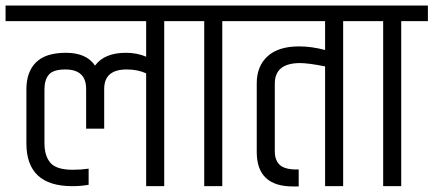

<svg xmlns="http://www.w3.org/2000/svg" viewBox="-44 -670 1560 691"><path d="M51 -154V-349Q51 -411 85.5 -445.5Q120 -480 193.5 -480Q267 -480 298 -434Q332 -480 409 -480Q449 -480 482 -466V-594H-24V-650H643V-594H547V0H482V-406Q452 -420 412 -420Q331 -420 331 -350V-207H266V-350Q266 -420 191 -420Q148 -420 132 -401.5Q116 -383 116 -348V-155Q116 -109 137.5 -84Q159 -59 218 -59Q247 -59 275 -63V-5Q248 0 216 0Q51 0 51 -154Z M691 -594H595V-650H852V-594H756V0H691Z M880 -370Q880 -432 919 -467.5Q958 -503 1032 -503Q1078 -503 1126 -490V-594H804V-650H1287V-594H1191V0H1126V-431Q1066 -443 1036 -443Q945 -443 945 -369V-126Q945 -92 964 -75.5Q983 -59 1031 -60V1H1010Q880 1 880 -123Z M1335 -594H1239V-650H1496V-594H1400V0H1335Z"/></svg>

Font: Khand
Style: Regular
Weight: 400
Designer: Devanagari: Sanchit Sawaria, Jyotish Sonowal; Latin: Satya Rajpurohit
Foundry: Indian Type Foundry
Version: Version 1.100;PS 1.0;hotconv 1.0.78;makeotf.lib2.5.61930; tt